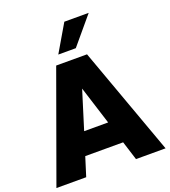

<svg xmlns="http://www.w3.org/2000/svg" viewBox="-196 -1125 1104 1250"><g transform="rotate(-20 356.0 -500.0)"><path d="M565 -1000 407.5 -812.5H286.2L396.2 -1000ZM528.8 0 487.5 -131.2H225L183.8 0H-22.5L248.8 -750H462.5L733.8 0ZM273.8 -286.2H440L356.2 -551.2Z"/></g></svg>

Font: Now Black
Style: Regular
Weight: 900
Designer: Alfredo Marco Pradil
Foundry: Alfredo Marco Pradil
Version: Version 1.002;PS 001.002;hotconv 1.0.88;makeotf.lib2.5.64775